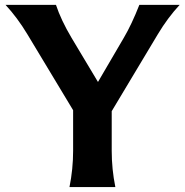

<svg xmlns="http://www.w3.org/2000/svg" viewBox="-20 -757 749 777"><path d="M261.2 0Q275.9 -73.2 275.9 -146.5V-311L90.3 -619.1Q50.3 -685.5 2.4 -737.3H206.5Q227.1 -675.3 269.5 -604L376.5 -425.3L481 -604Q512.7 -657.7 543.9 -737.3H707Q658.7 -685.1 619.1 -619.1L432.1 -307.1V-146.5Q432.1 -72.3 446.8 0Z"/></svg>

Font: Classica
Style: Bold
Weight: 700
Designer: Wojciech Kalinowski "wmk69" (wmk69@o2.pl)
Foundry: Wojciech Kalinowski "wmk69" (wmk69@o2.pl)
Version: Version 2.1.1; 2021-05-14